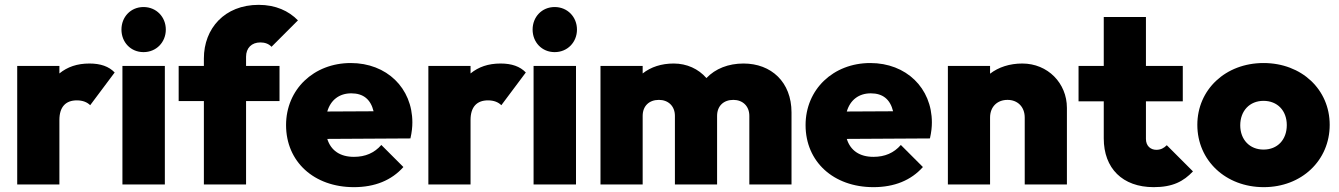

<svg xmlns="http://www.w3.org/2000/svg" viewBox="-20 -761 5523 792"><path d="M51 0H225V-266C225 -320 251 -347 297 -347C322 -347 340 -339 352 -327L453 -462C429 -487 395 -499 349 -499C298 -499 258 -485 225 -458V-489H51Z M485 0H660V-489H485ZM481 -639C481 -587 519 -546 572 -546C625 -546 664 -587 664 -639C664 -691 625 -732 572 -732C519 -732 481 -691 481 -639Z M821 -520V-489H717V-344H821V0H995V-344H1133V-489H995V-527C995 -563 1018 -586 1054 -586C1073 -586 1089 -580 1100 -568L1209 -677C1171 -716 1117 -741 1047 -741C906 -741 821 -643 821 -520Z M1440 11C1526 11 1595 -17 1644 -72L1553 -163C1524 -130 1487 -114 1440 -114C1383 -114 1345 -140 1330 -188L1673 -190C1679 -217 1681 -237 1681 -256C1681 -398 1575 -501 1427 -501C1274 -501 1160 -392 1160 -245C1160 -94 1275 11 1440 11ZM1330 -301C1344 -349 1380 -376 1429 -376C1479 -376 1509 -351 1521 -302Z M1747 0H1921V-266C1921 -320 1947 -347 1993 -347C2018 -347 2036 -339 2048 -327L2149 -462C2125 -487 2091 -499 2045 -499C1994 -499 1954 -485 1921 -458V-489H1747Z M2181 0H2356V-489H2181ZM2177 -639C2177 -587 2215 -546 2268 -546C2321 -546 2360 -587 2360 -639C2360 -691 2321 -732 2268 -732C2215 -732 2177 -691 2177 -639Z M2457 0H2631V-283C2631 -324 2658 -349 2698 -349C2736 -349 2764 -324 2764 -283V0H2938V-283C2938 -324 2965 -349 3005 -349C3043 -349 3071 -324 3071 -283V0H3245V-297C3245 -423 3161 -499 3047 -499C2985 -499 2931 -478 2894 -439C2861 -477 2813 -499 2759 -499C2709 -499 2665 -485 2631 -458V-489H2457Z M3583 11C3669 11 3738 -17 3787 -72L3696 -163C3667 -130 3630 -114 3583 -114C3526 -114 3488 -140 3473 -188L3816 -190C3822 -217 3824 -237 3824 -256C3824 -398 3718 -501 3570 -501C3417 -501 3303 -392 3303 -245C3303 -94 3418 11 3583 11ZM3473 -301C3487 -349 3523 -376 3572 -376C3622 -376 3652 -351 3664 -302Z M4207 -276V0H4381V-316C4381 -418 4302 -499 4197 -499C4145 -499 4099 -484 4064 -457V-489H3890V0H4064V-276C4064 -321 4094 -349 4136 -349C4177 -349 4207 -321 4207 -276Z M4739 11C4818 11 4862 -13 4901 -54L4793 -162C4781 -150 4768 -143 4750 -143C4726 -143 4707 -159 4707 -188V-343H4859V-489H4707V-691H4533V-489H4429V-343H4533V-190C4533 -67 4610 11 4739 11Z M5193 11C5349 11 5465 -99 5465 -246C5465 -392 5349 -501 5192 -501C5035 -501 4919 -391 4919 -246C4919 -99 5036 11 5193 11ZM5096 -244C5096 -304 5135 -345 5192 -345C5249 -345 5288 -305 5288 -245C5288 -185 5250 -144 5192 -144C5135 -144 5096 -185 5096 -244Z"/></svg>

Font: MV Cash ExtraBold
Style: Regular
Weight: 800
Designer: Rodrigo Fuenzalida
Foundry: fragTYPE
Version: Version 1.100;Glyphs 3.1.2 (3151)